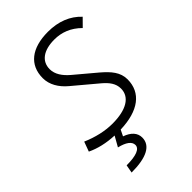

<svg xmlns="http://www.w3.org/2000/svg" viewBox="-274 -801 1134 1134"><g transform="rotate(-45 293.0 -234.0)"><path d="M122.1 234.4C247.6 234.4 313 199.7 313 132.8C313 94.2 287.1 64.9 237.3 47.4L255.9 9.3C408.2 4.9 494.6 -60.1 494.6 -171.9C494.6 -231 458.5 -272.5 405.3 -317.9L276.4 -426.3C237.8 -459 211.4 -496.6 211.4 -539.1C211.4 -605.5 264.2 -644 355 -644C415 -644 471.7 -623 521.5 -573.2L568.4 -620.6C518.1 -674.8 447.3 -703.1 360.8 -703.1C223.6 -703.1 145 -641.1 145 -530.8C145 -476.1 174.8 -427.2 220.7 -388.7L369.6 -263.7C404.3 -233.9 428.7 -203.1 428.7 -160.6C428.7 -89.8 362.3 -49.3 246.6 -49.3C184.6 -49.3 118.7 -64.5 53.2 -92.8L30.8 -31.7C79.1 -8.3 138.7 5.9 205.6 8.8L169.9 72.3C224.6 85.4 253.4 106.9 253.4 135.3C253.4 167 211.4 183.6 131.3 183.6Z"/></g></svg>

Font: Cascadia Code NF Light
Style: Italic
Weight: 300
Italic angle: -10°
Monospace: yes
Designer: Aaron Bell
Foundry: Saja Typeworks
Version: Version 2404.023